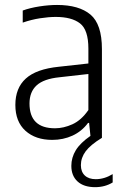

<svg xmlns="http://www.w3.org/2000/svg" viewBox="-20 -570 510 794"><path d="M196 8.5Q127 8.5 85.2 -29.2Q43.5 -67 43.5 -136Q43.5 -206 86.8 -245.2Q130 -284.5 223.5 -294L345.5 -307.5V-369Q345.5 -446.5 311 -473.2Q276.5 -500 210.5 -500Q181.5 -500 145.8 -494.5Q110 -489 74 -476.5V-526.5Q104.5 -537.5 143.2 -543.5Q182 -549.5 216 -549.5Q306.5 -549.5 354 -509.8Q401.5 -470 401.5 -367V0Q354 29 334.2 55.8Q314.5 82.5 314.5 113Q314.5 140.5 330.8 155.8Q347 171 376 171Q411.5 171 446 150V184.5Q414 204 373.5 204Q326.5 204 300.8 180.5Q275 157 275 116Q275 81.5 293.5 51.2Q312 21 354 -8L348.5 -61.5H344Q318.5 -27 280 -9.2Q241.5 8.5 196 8.5ZM102 -142Q102 -39.5 207.5 -39.5Q243 -39.5 279.8 -56.2Q316.5 -73 345.5 -115V-264L226 -250.5Q161 -244 131.5 -217Q102 -190 102 -142Z"/></svg>

Font: Encode Sans Semi Condensed Light
Style: Regular
Weight: 300
Width: 4
Designer: Multiple Designers
Foundry: Impallari Type
Version: Version 3.000; ttfautohint (v1.8.3) -l 8 -r 50 -G 200 -x 14 